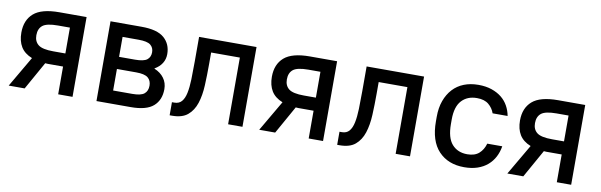

<svg xmlns="http://www.w3.org/2000/svg" viewBox="-40 -842 3711 1185"><g transform="rotate(10 1815.0 -250.0)"><path d="M142 -192Q94 -211 72 -247Q50 -283 50 -336Q50 -414 99 -457Q148 -500 260 -500H430V0H340V-174H260Q252 -174 244 -174Q236 -174 228 -175L130 0H30ZM144 -336Q144 -297 170 -276.5Q196 -256 265 -256H340V-418H265Q195 -418 169.5 -397.5Q144 -377 144 -336Z M580 -500H775Q873 -500 916.5 -462Q960 -424 960 -361Q960 -329 944 -303.5Q928 -278 898 -261V-259Q937 -243 958.5 -213.5Q980 -184 980 -145Q980 -77 936.5 -38.5Q893 0 795 0H580ZM866 -356Q866 -385 845.5 -401.5Q825 -418 770 -418H670V-293H770Q825 -293 845.5 -309.5Q866 -326 866 -356ZM886 -150Q886 -182 865 -199.5Q844 -217 790 -217H670V-82H790Q844 -82 865 -99.5Q886 -117 886 -150Z M1040 -74H1055Q1084 -74 1100.5 -93Q1117 -112 1124.5 -147.5Q1132 -183 1133.5 -233Q1135 -283 1135 -345V-500H1495V0H1405V-418H1225V-345Q1225 -276 1222 -212Q1219 -148 1203 -99Q1187 -50 1152.5 -21Q1118 8 1055 8H1040Z M1712 -192Q1664 -211 1642 -247Q1620 -283 1620 -336Q1620 -414 1669 -457Q1718 -500 1830 -500H2000V0H1910V-174H1830Q1822 -174 1814 -174Q1806 -174 1798 -175L1700 0H1600ZM1714 -336Q1714 -297 1740 -276.5Q1766 -256 1835 -256H1910V-418H1835Q1765 -418 1739.5 -397.5Q1714 -377 1714 -336Z M2090 -74H2105Q2134 -74 2150.5 -93Q2167 -112 2174.5 -147.5Q2182 -183 2183.5 -233Q2185 -283 2185 -345V-500H2545V0H2455V-418H2275V-345Q2275 -276 2272 -212Q2269 -148 2253 -99Q2237 -50 2202.5 -21Q2168 8 2105 8H2090Z M2885 8Q2784 8 2724.5 -55Q2665 -118 2665 -241V-269Q2665 -326 2681 -370Q2697 -414 2725.5 -445Q2754 -476 2794.5 -492Q2835 -508 2885 -508Q2932 -508 2968.5 -495.5Q3005 -483 3031 -462Q3057 -441 3073 -412Q3089 -383 3095 -350H3001Q2990 -382 2963.5 -404Q2937 -426 2890 -426Q2830 -426 2794.5 -387.5Q2759 -349 2759 -269V-241Q2759 -154 2794.5 -114Q2830 -74 2890 -74Q2937 -74 2963.5 -97.5Q2990 -121 3001 -160H3095Q3089 -123 3073 -92.5Q3057 -62 3031 -39.5Q3005 -17 2968.5 -4.5Q2932 8 2885 8Z M3267 -192Q3219 -211 3197 -247Q3175 -283 3175 -336Q3175 -414 3224 -457Q3273 -500 3385 -500H3555V0H3465V-174H3385Q3377 -174 3369 -174Q3361 -174 3353 -175L3255 0H3155ZM3269 -336Q3269 -297 3295 -276.5Q3321 -256 3390 -256H3465V-418H3390Q3320 -418 3294.5 -397.5Q3269 -377 3269 -336Z"/></g></svg>

Font: PT Root UI Medium
Style: Regular
Weight: 500
Designer: Vitaly Kuzmin
Foundry: ParaType Ltd.
Version: Version 2.001G